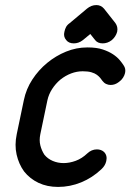

<svg xmlns="http://www.w3.org/2000/svg" viewBox="-20 -737 514 757"><path d="M323 -703Q340 -717 360 -717Q378 -717 390 -703L435 -646Q440 -639 442 -630.5Q444 -622 442 -612Q437 -593 421 -579Q412 -572 403 -569Q394 -566 385 -566Q365 -566 355 -579L336 -603L307 -579Q298 -572 289 -569Q280 -566 271 -566Q251 -566 241 -579Q229 -593 234 -612Q236 -622 240.5 -630.5Q245 -639 255 -646ZM324 -132Q341 -148 362 -148Q379 -148 390 -138Q404 -124 399 -102Q395 -84 380 -70Q344 -36 300 -18Q256 0 209 0Q166 0 132 -16Q98 -32 75 -61Q54 -90 45.5 -127.5Q37 -165 46 -208L74 -342Q83 -386 107.5 -423.5Q132 -461 166 -489Q200 -517 240.5 -533.5Q281 -550 324 -550H326Q361 -550 385 -542Q409 -534 425.5 -523Q442 -512 452 -500Q462 -488 467 -480Q477 -466 473 -449Q471 -440 465 -430.5Q459 -421 449 -414Q434 -402 416 -402Q407 -402 398.5 -406Q390 -410 384 -418L375 -430Q370 -436 362 -442Q354 -448 340.5 -452Q327 -456 306 -456Q283 -456 260.5 -447.5Q238 -439 218 -423Q199 -407 185.5 -386Q172 -365 167 -342L139 -208Q134 -184 139 -164Q144 -144 155 -127Q168 -111 188 -102.5Q208 -94 231 -94Q254 -94 278.5 -103Q303 -112 324 -132Z"/></svg>

Font: VDS
Style: Italic
Weight: 400
Designer: artmaker
Foundry: artmaker
Version: Version 1.000 2009 initial release